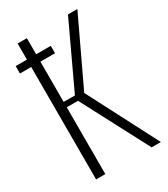

<svg xmlns="http://www.w3.org/2000/svg" viewBox="-198 -900 866 991"><g transform="rotate(-30 234.5 -405.0)"><path d="M7 -670V-714H216V-670ZM74 0V-810H129V-430H196L374 -810H430L244 -417L460 0H405L196 -398H129V0Z"/></g></svg>

Font: Oswald ExtraLight
Style: Regular
Weight: 250
Designer: Vernon Adams
Foundry: Vernon Adams
Version: Version 4.103;gftools[0.9.33.dev8+g029e19f]